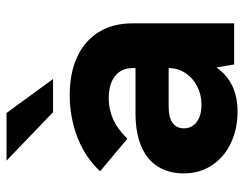

<svg xmlns="http://www.w3.org/2000/svg" viewBox="-100 -637 748 588"><g transform="rotate(-90 274.0 -343.0)"><path d="M361.5 -54Q316 10.5 226.5 10.5Q173 10.5 129.8 -10Q86.5 -30.5 61.8 -68Q37 -105.5 37 -154Q37 -196 54.5 -227.5Q72 -259 103 -276Q149 -302 220.5 -302H359.5V-312Q359.5 -345 335.2 -364.5Q311 -384 266.5 -384Q234 -384 204.2 -371.2Q174.5 -358.5 143 -327L43.5 -410.5Q87 -457 148.2 -480.2Q209.5 -503.5 276.5 -503.5Q345 -503.5 394.5 -480.2Q444 -457 470.2 -413.8Q496.5 -370.5 496.5 -312V0H370.5ZM247.5 -100Q278 -100 303.5 -113Q329 -126 344.2 -149Q359.5 -172 359.5 -200.5H240.5Q208.5 -200.5 192.5 -189Q175 -177 175 -154Q175 -129 194.5 -114.5Q214 -100 247.5 -100ZM76 -697H222L326 -554.5H224.5Z"/></g></svg>

Font: HK Grotesk ExtraBold
Style: Regular
Weight: 800
Designer: Alfredo Marco Pradil
Foundry: Hanken Design Co.
Version: Version 3.001